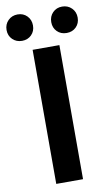

<svg xmlns="http://www.w3.org/2000/svg" viewBox="-132 -995 597 1045"><g transform="rotate(-10 166.5 -472.5)"><path d="M91 0V-741H239V0ZM116 -871.5Q116 -840 95.5 -819.5Q75 -799 43.5 -799Q12 -799 -9 -819.5Q-30 -840 -30 -871.5Q-30 -903 -9 -924Q12 -945 43.5 -945Q75 -945 95.5 -924Q116 -903 116 -871.5ZM342.5 -819.5Q322 -799 290 -799Q258 -799 237.5 -819.5Q217 -840 217 -871.5Q217 -903 237.5 -924Q258 -945 289.5 -945Q321 -945 342 -924Q363 -903 363 -871.5Q363 -840 342.5 -819.5Z"/></g></svg>

Font: Swei Fan Sans CJK TC
Style: Bold
Weight: 700
Version: Version 2.130